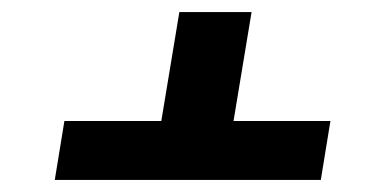

<svg xmlns="http://www.w3.org/2000/svg" viewBox="-20 -590 640 319"><path d="M71 -291 87 -389H248L278 -570H398L368 -389H529L513 -291Z"/></svg>

Font: Iosevka XBd Ex Obl
Style: Regular
Weight: 800
Width: 7
Italic angle: -9°
Monospace: yes
Designer: Belleve Invis
Foundry: Belleve Invis
Version: Version 32.5.0; ttfautohint (v1.8.4)